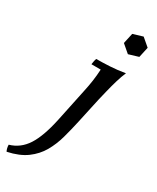

<svg xmlns="http://www.w3.org/2000/svg" viewBox="-326 -732 832 1020"><g transform="rotate(30 90.0 -222.0)"><path d="M-92 225Q-96 218 -98.5 207.5Q-101 197 -101 187Q-38 169 -0.5 111Q37 53 61 -60L103 -260Q111 -296 116 -331Q121 -366 123 -403H66Q67 -411 69 -421.5Q71 -432 74 -440Q112 -440 157 -442.5Q202 -445 249 -453Q237 -426 226.5 -390.5Q216 -355 207.5 -320Q199 -285 193 -260L159 -104Q147 -49 132.5 3.5Q118 56 92.5 100.5Q67 145 23 177.5Q-21 210 -92 225ZM233 -669 281 -628 267 -564 207 -546 159 -587 173 -651Z"/></g></svg>

Font: Poltawski Nowy
Style: Italic
Weight: 400
Italic angle: -12°
Designer: Adam Pótawski, Mateusz Machalski, Borys Kosmynka, Ania Wieluska
Foundry: Capitalics.wtf
Version: Version 1.001;gftools[0.9.25]